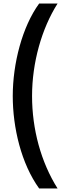

<svg xmlns="http://www.w3.org/2000/svg" viewBox="-20 -820 374 1084"><path d="M52 -278C52 -99 100 104 201 244H305C211 95 161 -91 161 -278C161 -466 215 -658 305 -800H201C106 -670 52 -462 52 -278Z"/></svg>

Font: Noto Sans Tamil Condensed SemiBold
Style: Regular
Weight: 600
Width: 3
Designer: Jelle Bosma - Monotype Design Team
Foundry: Monotype Imaging Inc.
Version: Version 2.004